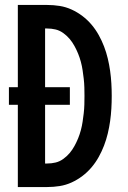

<svg xmlns="http://www.w3.org/2000/svg" viewBox="-20 -755 515 775"><path d="M52 0V-332H16V-403H52V-735H170Q196 -735 221 -731Q246 -727 269 -716.5Q292 -706 312.5 -690.5Q333 -675 349.5 -655.5Q366 -636 378.5 -613.5Q391 -591 400 -567.5Q409 -544 415 -519Q421 -494 424.5 -469Q428 -444 429.5 -418.5Q431 -393 431 -368Q431 -342 429.5 -316.5Q428 -291 424.5 -266Q421 -241 415 -216Q409 -191 400 -167.5Q391 -144 378.5 -121.5Q366 -99 349.5 -79.5Q333 -60 312.5 -44.5Q292 -29 269 -18.5Q246 -8 221 -4Q196 0 170 0ZM162 -95H170Q188 -95 204.5 -99Q221 -103 235.5 -113.5Q250 -124 261 -137Q272 -150 280.5 -165.5Q289 -181 295.5 -197Q302 -213 306.5 -230Q311 -247 313.5 -264Q316 -281 318 -298Q320 -315 320.5 -332.5Q321 -350 321 -368Q321 -385 320.5 -402.5Q320 -420 318 -437Q316 -454 313.5 -471Q311 -488 306.5 -505Q302 -522 295.5 -538Q289 -554 280.5 -569.5Q272 -585 261 -598Q250 -611 235.5 -621.5Q221 -632 204.5 -636Q188 -640 170 -640H162V-403H262V-332H162Z"/></svg>

Font: Iosevka QP
Style: Bold
Weight: 700
Designer: Belleve Invis
Foundry: Belleve Invis
Version: Version 20.0.0; ttfautohint (v1.8.4)